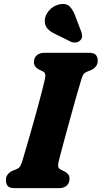

<svg xmlns="http://www.w3.org/2000/svg" viewBox="-20 -973 526 993"><path d="M282.5 -133.5Q278.5 -115 282.5 -107Q286.5 -99 296.5 -94.5L312.5 -87Q326 -80 332.8 -71.2Q339.5 -62.5 339.5 -48.5Q339.5 -26.5 325.2 -13.2Q311 0 286 0H56Q28.5 0 19.5 -11.8Q10.5 -23.5 10.5 -41.5Q10.5 -59.5 20.5 -71.5Q30.5 -83.5 44 -89.5L63 -97Q75.5 -101.5 82 -110Q88.5 -118.5 95 -138.5Q103 -166 115.5 -208.5Q128 -251 142.2 -300.8Q156.5 -350.5 170.2 -400.8Q184 -451 195.2 -494.5Q206.5 -538 213 -566.5Q216 -581.5 213.5 -590.5Q211 -599.5 199 -605L182.5 -613Q155.5 -627 155.5 -651.5Q155.5 -673.5 169.8 -686.8Q184 -700 211 -700H440Q467 -700 476.2 -688.5Q485.5 -677 485.5 -659Q485.5 -641 475.2 -628.8Q465 -616.5 451 -610.5L432 -603Q418.5 -597.5 412.8 -590.2Q407 -583 401 -563.5Q391.5 -532.5 377.2 -482.5Q363 -432.5 347.2 -375.5Q331.5 -318.5 317.2 -266.2Q303 -214 293.5 -177.8Q284 -141.5 282.5 -133.5ZM372.5 -881.5 401 -807Q404.5 -795 404.5 -784Q404.5 -773 394 -763.5Q385 -754.5 371.8 -753.2Q358.5 -752 348 -756.5L274 -793Q241.5 -807.5 226.8 -823.5Q212 -839.5 211.5 -865Q211.5 -891 231.5 -916Q251.5 -941 283.5 -949.5Q321.5 -959 341 -938.8Q360.5 -918.5 372.5 -881.5Z"/></svg>

Font: Fraunces 9pt S100
Style: Bold Italic
Weight: 700
Italic angle: -16°
Version: Version 1.000; ttfautohint (v1.8.3)